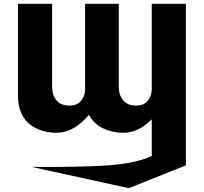

<svg xmlns="http://www.w3.org/2000/svg" viewBox="-20 -693 1064 1002"><path d="M772 121V-69H770Q702 0 624 0Q567 0 518.5 -23Q470 -46 444 -94Q366 0 274 0Q237 0 203 -10Q169 -20 139.5 -41Q110 -62 92 -100.5Q74 -139 74 -190V-673H252V-238Q252 -197 274.5 -169.5Q297 -142 342 -142Q381 -142 401.5 -165.5Q422 -189 424 -222V-673H600V-238Q600 -197 623 -169.5Q646 -142 690 -142Q731 -142 751.5 -167.5Q772 -193 772 -228V-673H950V170L652 289L145 178Q397 180 543 170Q689 160 772 121Z"/></svg>

Font: Hussar
Style: BoldWeb
Weight: 700
Foundry: Cannot Into Space Fonts
Version: Version 2.00